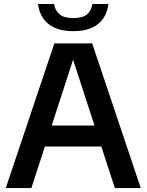

<svg xmlns="http://www.w3.org/2000/svg" viewBox="-20 -962 750 982"><path d="M9.5 0 258 -740H451.5L700 0H567.5L346 -680.5H361.5L140.5 0ZM166.5 -212.5 195.5 -320H513.5L542.5 -212.5ZM355 -802.5Q298.5 -802.5 260.2 -819.8Q222 -837 200.8 -868.2Q179.5 -899.5 174.5 -941.5H256.5Q262.5 -906.5 285.5 -888Q308.5 -869.5 355 -869.5Q402 -869.5 424.5 -888Q447 -906.5 452.5 -941.5H534.5Q529.5 -899.5 508.5 -868.2Q487.5 -837 449.2 -819.8Q411 -802.5 355 -802.5Z"/></svg>

Font: Encode Sans SC SemiBold
Style: Regular
Weight: 600
Version: Version 3.002